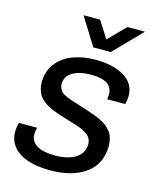

<svg xmlns="http://www.w3.org/2000/svg" viewBox="-111 -801 732 891"><g transform="rotate(15 255.0 -355.5)"><path d="M474.1 -723.1 345.2 -590.8H261.2L179.2 -723.1H258.8L310.1 -642.1L390.1 -723.1ZM215.8 12.2Q118.2 12.2 65.2 -22.7Q12.2 -57.6 12.2 -119.1Q12.2 -141.6 19 -163.1H106Q101.1 -144.5 101.1 -132.8Q101.1 -60.1 221.2 -60.1Q279.3 -60.1 317.1 -83.3Q355 -106.4 355 -151.9Q355 -161.6 351.6 -170.4Q348.1 -179.2 343.3 -185.5Q338.4 -191.9 328.6 -198.2Q318.8 -204.6 311.3 -208.5Q303.7 -212.4 289.3 -217.5Q274.9 -222.7 266.1 -225.3Q257.3 -228 240 -233.2Q222.7 -238.3 213.9 -241.2Q194.8 -247.1 183.3 -251Q171.9 -254.9 155 -262Q138.2 -269 127.9 -275.4Q117.7 -281.7 105.7 -291.7Q93.8 -301.8 87.2 -313Q80.6 -324.2 76.2 -339.4Q71.8 -354.5 71.8 -372.1Q71.8 -426.3 101.6 -464.4Q131.3 -502.4 179.7 -520.3Q228 -538.1 289.1 -538.1Q373 -538.1 425.5 -506.1Q478 -474.1 478 -416Q478 -395.5 472.2 -375H386.2Q388.2 -392.6 388.2 -397.9Q388.2 -465.8 286.1 -465.8Q231 -465.8 197 -446Q163.1 -426.3 163.1 -388.2Q163.1 -376.5 168.2 -366.7Q173.3 -356.9 179.7 -350.8Q186 -344.7 200 -338.4Q213.9 -332 223.1 -328.9Q232.4 -325.7 252.4 -319.6Q272.5 -313.5 282.2 -310.1Q288.1 -308.1 305.7 -302.5Q323.2 -296.9 329.8 -294.4Q336.4 -292 352.3 -286.1Q368.2 -280.3 375 -276.6Q381.8 -272.9 394.5 -265.6Q407.2 -258.3 413.3 -252.2Q419.4 -246.1 427.7 -236.6Q436 -227.1 439.7 -217.5Q443.4 -208 446.3 -195.6Q449.2 -183.1 449.2 -168.9Q449.2 -80.6 385.3 -34.2Q321.3 12.2 215.8 12.2Z"/></g></svg>

Font: Archivo
Style: Italic
Weight: 400
Italic angle: -10°
Designer: Hector Gatti
Foundry: Omnibus-Type
Version: Version 2.001